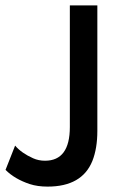

<svg xmlns="http://www.w3.org/2000/svg" viewBox="-42 -680 436 712"><path d="M134.5 12Q97 12 68 2.5Q12.5 -16 -21.5 -50L14 -140Q38 -112 81 -93Q101 -84 125 -84Q217 -84 217 -209V-660H319V-194.5Q319 -129.5 300.5 -83Q262 12 134.5 12Z"/></svg>

Font: Lucymar Sans Medium
Style: Regular
Weight: 500
Foundry: The League of Moveable Type (original font) / Main changes by Cristiano Sobral with portions from Mirco Monsees
Version: Version 2.001;August 30, 2020;FontCreator 13.0.0.2681 64-bit